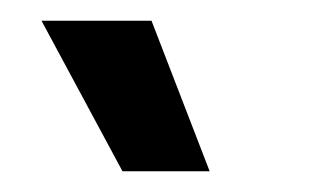

<svg xmlns="http://www.w3.org/2000/svg" viewBox="-20 -760 323 185"><path d="M98 -595 20 -740H126L182 -595Z"/></svg>

Font: Bricolage Grotesque 24pt Condensed Medium
Style: Regular
Weight: 500
Width: 3
Designer: Mathieu Triay
Foundry: Atelier Triay
Version: Version 1.001;gftools[0.9.33.dev8+g029e19f]